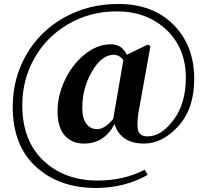

<svg xmlns="http://www.w3.org/2000/svg" viewBox="-20 -766 1038 963"><path d="M547.9 -169.9 598.6 -463.9Q580.1 -491.2 549.8 -491.2Q498 -491.2 454.1 -427.7Q392.6 -335.9 392.6 -224.6Q392.6 -172.9 413.1 -145.5Q433.6 -118.2 466.8 -118.2Q505.9 -118.2 547.9 -169.9ZM268.6 -208Q268.6 -285.2 304.7 -362.8Q340.8 -440.4 403.8 -492.2Q466.8 -543.9 536.1 -543.9Q591.8 -543.9 616.2 -491.2L721.7 -543L734.4 -534.2L674.8 -203.1Q664.1 -131.8 674.3 -106.9Q684.6 -82 720.7 -82Q789.1 -82 850.6 -164.6Q912.1 -247.1 912.1 -376Q912.1 -524.4 814.5 -616.7Q716.8 -709 565.4 -709Q430.7 -709 321.3 -644.5Q211.9 -580.1 151.9 -472.7Q91.8 -365.2 91.8 -238.3Q91.8 -60.5 197.8 39.6Q303.7 139.6 470.7 139.6Q601.6 139.6 706.1 85L720.7 111.3Q603.5 176.8 461.9 176.8Q276.4 176.8 160.2 70.3Q43.9 -36.1 43.9 -230.5Q43.9 -373 111.8 -491.2Q179.7 -609.4 301.3 -677.7Q422.9 -746.1 573.2 -746.1Q747.1 -746.1 850.6 -641.6Q954.1 -537.1 954.1 -370.1Q954.1 -220.7 874.5 -133.3Q794.9 -45.9 702.1 -45.9Q641.6 -45.9 604.5 -72.3Q567.4 -98.6 554.7 -143.6Q502.9 -45.9 401.4 -45.9Q340.8 -45.9 304.7 -86.4Q268.6 -127 268.6 -208Z"/></svg>

Font: Bpmf Zihi Serif Heavy
Style: Heavy
Weight: 900
Foundry: But Ko
Version: Version 1.320